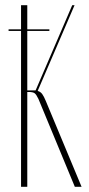

<svg xmlns="http://www.w3.org/2000/svg" viewBox="-20 -719 344 739"><path d="M268 0 128 -338Q120 -355 113.5 -360Q107 -365 90 -365H85V0H61V-699H85V-371H103H117L258 -699H267L125 -369Q136 -366 142.5 -357Q149 -348 156 -331L294 0ZM13 -606H170V-600H13Z"/></svg>

Font: Moniqa Thin Display
Style: Regular
Weight: 100
Designer: Rajesh Rajput
Foundry: Rajesh Rajput
Version: Version 1.000